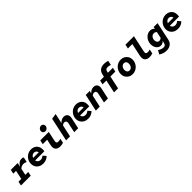

<svg xmlns="http://www.w3.org/2000/svg" viewBox="579 -3011 5443 5443"><g transform="rotate(-45 3300.0 -289.5)"><path d="M2 0 29 -125H141L197 -391H85L112 -516H386L360 -393Q401 -464 444.5 -495Q488 -526 541 -526Q570 -526 588 -521Q606 -516 621 -505L589 -355Q579 -362 559 -368.5Q539 -375 517 -379.5Q495 -384 478 -384Q443 -384 408.5 -369Q374 -354 345 -324L303 -125H421L394 0Z M892 11Q817 11 759 -20Q701 -51 668 -106.5Q635 -162 635 -233Q635 -292 657.5 -344.5Q680 -397 720 -437.5Q760 -478 812.5 -501Q865 -524 924 -524Q996 -524 1049.5 -495Q1103 -466 1133 -414Q1163 -362 1163 -293Q1163 -270 1161.5 -251.5Q1160 -233 1157 -217H789Q794 -187 811 -164.5Q828 -142 854.5 -129.5Q881 -117 913 -117Q946 -117 976 -130.5Q1006 -144 1031 -168L1109 -77Q1067 -34 1012 -11.5Q957 11 892 11ZM800 -308H1023Q1019 -336 1005 -355.5Q991 -375 969.5 -386Q948 -397 919 -397Q892 -397 868.5 -386Q845 -375 827.5 -355Q810 -335 800 -308Z M1579 -596Q1541 -596 1515.5 -621.5Q1490 -647 1490 -684Q1490 -715 1505.5 -740.5Q1521 -766 1547 -782Q1573 -798 1602 -798Q1640 -798 1666 -772.5Q1692 -747 1692 -709Q1692 -678 1676.5 -652.5Q1661 -627 1635.5 -611.5Q1610 -596 1579 -596ZM1577 7Q1475 7 1428.5 -51Q1382 -109 1407 -220L1445 -391H1267L1294 -516H1634L1570 -218Q1560 -169 1577 -149Q1594 -129 1634 -129Q1657 -129 1680 -132.5Q1703 -136 1729 -145L1701 -14Q1682 -5 1646 1Q1610 7 1577 7Z M1812 0 1965 -712 2130 -737 2065 -436Q2102 -478 2144.5 -500Q2187 -522 2234 -522Q2286 -522 2320.5 -498.5Q2355 -475 2368 -433.5Q2381 -392 2369 -337L2297 0H2138L2202 -297Q2212 -341 2193 -369Q2174 -397 2133 -397Q2111 -397 2089.5 -387.5Q2068 -378 2048 -358L1971 0Z M2692 11Q2617 11 2559 -20Q2501 -51 2468 -106.5Q2435 -162 2435 -233Q2435 -292 2457.5 -344.5Q2480 -397 2520 -437.5Q2560 -478 2612.5 -501Q2665 -524 2724 -524Q2796 -524 2849.5 -495Q2903 -466 2933 -414Q2963 -362 2963 -293Q2963 -270 2961.5 -251.5Q2960 -233 2957 -217H2589Q2594 -187 2611 -164.5Q2628 -142 2654.5 -129.5Q2681 -117 2713 -117Q2746 -117 2776 -130.5Q2806 -144 2831 -168L2909 -77Q2867 -34 2812 -11.5Q2757 11 2692 11ZM2600 -308H2823Q2819 -336 2805 -355.5Q2791 -375 2769.5 -386Q2748 -397 2719 -397Q2692 -397 2668.5 -386Q2645 -375 2627.5 -355Q2610 -335 2600 -308Z M3004 0 3116 -516H3275L3258 -436Q3294 -478 3337 -500Q3380 -522 3427 -522Q3479 -522 3513.5 -498.5Q3548 -475 3561 -433.5Q3574 -392 3562 -337L3490 0H3331L3395 -297Q3405 -341 3386 -369Q3367 -397 3326 -397Q3280 -397 3241 -358L3163 0Z M3734 0 3818 -391H3666L3693 -516H3845L3859 -582Q3879 -677 3941 -725.5Q4003 -774 4104 -774Q4139 -774 4180.5 -767Q4222 -760 4250 -749L4221 -615Q4189 -627 4161 -631.5Q4133 -636 4108 -636Q4065 -636 4044 -617.5Q4023 -599 4013 -553L4005 -516H4204L4177 -391H3979L3896 0Z M4477 10Q4408 10 4353 -21.5Q4298 -53 4266.5 -107.5Q4235 -162 4235 -231Q4235 -292 4257.5 -345Q4280 -398 4319.5 -438.5Q4359 -479 4411 -501.5Q4463 -524 4523 -524Q4593 -524 4647.5 -493Q4702 -462 4733.5 -408Q4765 -354 4765 -284Q4765 -224 4742.5 -170.5Q4720 -117 4680.5 -76.5Q4641 -36 4588.5 -13Q4536 10 4477 10ZM4486 -127Q4522 -127 4549.5 -147Q4577 -167 4593 -201.5Q4609 -236 4609 -280Q4609 -330 4583 -359.5Q4557 -389 4513 -389Q4479 -389 4451.5 -369Q4424 -349 4407.5 -315Q4391 -281 4391 -239Q4391 -187 4417 -157Q4443 -127 4486 -127Z M5158 7Q5056 7 5010 -51Q4964 -109 4988 -220L5070 -602H4892L4919 -727H5259L5151 -218Q5141 -169 5158 -149Q5175 -129 5215 -129Q5238 -129 5261 -132.5Q5284 -136 5310 -145L5282 -14Q5263 -5 5227 1Q5191 7 5158 7Z M5630 219Q5566 219 5507.5 199.5Q5449 180 5400 146L5464 34Q5507 62 5550 78Q5593 94 5633 94Q5671 94 5694 73Q5717 52 5726 11L5740 -57Q5710 -23 5677.5 -10Q5645 3 5609 3Q5558 3 5517.5 -28Q5477 -59 5454 -111Q5431 -163 5431 -226Q5431 -285 5451.5 -338Q5472 -391 5508 -431.5Q5544 -472 5591 -495.5Q5638 -519 5691 -519Q5732 -519 5768 -502.5Q5804 -486 5826 -456L5839 -516H5995L5879 29Q5860 122 5793.5 170.5Q5727 219 5630 219ZM5679 -124Q5724 -124 5762 -159L5802 -350Q5785 -369 5763 -379Q5741 -389 5715 -389Q5678 -389 5649 -368.5Q5620 -348 5603 -313.5Q5586 -279 5586 -236Q5586 -189 5610 -156.5Q5634 -124 5679 -124Z M6292 11Q6217 11 6159 -20Q6101 -51 6068 -106.5Q6035 -162 6035 -233Q6035 -292 6057.5 -344.5Q6080 -397 6120 -437.5Q6160 -478 6212.5 -501Q6265 -524 6324 -524Q6396 -524 6449.5 -495Q6503 -466 6533 -414Q6563 -362 6563 -293Q6563 -270 6561.5 -251.5Q6560 -233 6557 -217H6189Q6194 -187 6211 -164.5Q6228 -142 6254.5 -129.5Q6281 -117 6313 -117Q6346 -117 6376 -130.5Q6406 -144 6431 -168L6509 -77Q6467 -34 6412 -11.5Q6357 11 6292 11ZM6200 -308H6423Q6419 -336 6405 -355.5Q6391 -375 6369.5 -386Q6348 -397 6319 -397Q6292 -397 6268.5 -386Q6245 -375 6227.5 -355Q6210 -335 6200 -308Z"/></g></svg>

Font: Red Hat Mono
Style: Italic
Weight: 300
Italic angle: -12°
Monospace: yes
Designer: Pentagram, MCKL
Foundry: Pentagram, MCKL
Version: Version 1.023